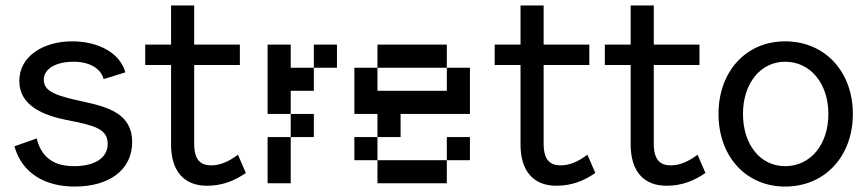

<svg xmlns="http://www.w3.org/2000/svg" viewBox="-20 -674 3192 706"><path d="M255 12C380 12 466 -48 466 -152C466 -255 378 -280 292 -299C191 -321 141 -335 141 -381C141 -419 182 -447 251 -447C312 -447 352 -420 361 -383L441 -408C421 -480 341 -522 245 -522C143 -522 51 -470 51 -376C51 -286 139 -250 224 -233C326 -213 376 -201 376 -145C376 -93 328 -63 252 -63C183 -63 133 -91 115 -165L33 -136C61 -37 145 12 255 12Z M855 -105C820 -79 789 -66 757 -66C719 -66 694 -84 694 -146V-435H862V-510H694V-654H609V-510H514V-435H609V-143C609 -43 658 9 741 9C797 9 842 -9 884 -38Z M964 -510V-255H1049V-340H1134V-425H1049V-510ZM1219 -425V-510H1134V-425ZM1623 -425V-510H1368V-425ZM1623 -340H1368V-425H1283V-255H1368V-170H1453V-255H1708V-425H1623ZM1134 -255H1049V-170H1134ZM964 0H1049V-170H964ZM1368 -85V-170H1283V-85ZM1623 -170V-85H1708V-170ZM1368 0H1623V-85H1368Z M2140 -105C2105 -79 2074 -66 2042 -66C2004 -66 1979 -84 1979 -146V-435H2147V-510H1979V-654H1894V-510H1799V-435H1894V-143C1894 -43 1943 9 2026 9C2082 9 2127 -9 2169 -38Z M2545 -105C2510 -79 2479 -66 2447 -66C2409 -66 2384 -84 2384 -146V-435H2552V-510H2384V-654H2299V-510H2204V-435H2299V-143C2299 -43 2348 9 2431 9C2487 9 2532 -9 2574 -38Z M2867 12C3013 12 3116 -99 3116 -255C3116 -411 3013 -522 2867 -522C2723 -522 2622 -411 2622 -255C2622 -99 2723 12 2867 12ZM2867 -63C2776 -63 2712 -142 2712 -255C2712 -367 2776 -447 2867 -447C2960 -447 3026 -367 3026 -255C3026 -142 2960 -63 2867 -63Z"/></svg>

Font: Alpha Lyrae Medium
Style: Regular
Weight: 500
Designer: Nikolay Petroussenko, Plamen Motev
Foundry: Fontfabric LLC
Version: Version 1.000;hotconv 1.0.109;makeotfexe 2.5.65596